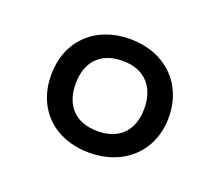

<svg xmlns="http://www.w3.org/2000/svg" viewBox="-64 -810 532 465"><g transform="rotate(20 202.5 -577.5)"><path d="M202 -431C290 -431 354 -489 354 -577C354 -665 291 -724 202 -724C112 -724 51 -665 51 -577C51 -489 112 -431 202 -431ZM203 -487C144 -487 114 -523 114 -577C114 -631 143 -668 203 -668C260 -668 291 -632 291 -577C291 -523 261 -487 203 -487Z"/></g></svg>

Font: Noto Sans Sinhala SemiCondensed
Style: Regular
Weight: 400
Width: 4
Designer: Jelle Bosma - Monotype Design Team
Foundry: Monotype Imaging Inc.
Version: Version 2.006